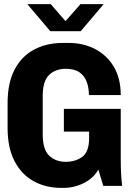

<svg xmlns="http://www.w3.org/2000/svg" viewBox="-20 -905 640 935"><path d="M278 10Q203 10 144 -22.5Q85 -55 51 -120Q17 -185 17 -281V-404Q17 -501 51 -566Q85 -631 146 -663.5Q207 -696 287 -696H314Q386 -696 443.5 -666Q501 -636 534.5 -579.5Q568 -523 568 -442H413Q413 -477 402.5 -506Q392 -535 367.5 -552.5Q343 -570 300 -570Q250 -570 219 -540Q188 -510 188 -437V-251Q188 -177 219.5 -147Q251 -117 300 -117Q348 -117 381 -141.5Q414 -166 414 -233V-264H291V-375H568V-137Q568 -93 569.5 -62.5Q571 -32 575 0H483L459 -79Q435 -37 388 -13.5Q341 10 288 10ZM225 -753 113 -885H227L299 -802L372 -885H485L373 -753Z"/></svg>

Font: Chivo Mono
Style: Bold
Weight: 700
Monospace: yes
Designer: Hector Gatti
Foundry: Omnibus-Type
Version: Version 1.008; ttfautohint (v1.8.4.7-5d5b)